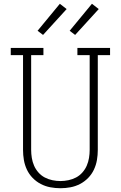

<svg xmlns="http://www.w3.org/2000/svg" viewBox="-20 -989 640 1017"><path d="M300 8Q273 8 246.5 3Q220 -2 196 -14.5Q172 -27 153 -46.5Q134 -66 122.5 -90.5Q111 -115 106.5 -141.5Q102 -168 102 -195V-697H37V-735H210V-697H145V-195Q145 -174 148.5 -152.5Q152 -131 160.5 -111.5Q169 -92 183.5 -75.5Q198 -59 217 -49Q236 -39 257.5 -34.5Q279 -30 300 -30Q321 -30 342.5 -34.5Q364 -39 383 -49Q402 -59 416.5 -75.5Q431 -92 439.5 -111.5Q448 -131 451.5 -152.5Q455 -174 455 -195V-697H390V-735H563V-697H498V-195Q498 -168 493.5 -141.5Q489 -115 477.5 -90.5Q466 -66 447 -46.5Q428 -27 404 -14.5Q380 -2 353.5 3Q327 8 300 8ZM378 -804 349 -826 467 -969 503 -941ZM208 -804 179 -826 297 -969 333 -941Z"/></svg>

Font: Iosevka Slab XLtEx
Style: Regular
Weight: 200
Width: 7
Monospace: yes
Designer: Belleve Invis
Foundry: Belleve Invis
Version: Version 11.1.0; ttfautohint (v1.8.3)